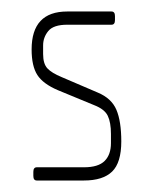

<svg xmlns="http://www.w3.org/2000/svg" viewBox="-20 -314 264 334"><path d="M126 0H44Q38 0 38 -8V-15Q38 -23 44 -23H126Q151 -23 162 -34Q173 -45 173 -65V-81Q173 -101 167.5 -112.5Q162 -124 144 -131L81 -157Q55 -168 45 -183.5Q35 -199 35 -228Q35 -294 97 -294H174Q180 -294 180 -286V-279Q180 -271 174 -271H97Q73 -271 64 -260Q55 -249 55 -235V-220Q55 -203 62.5 -195Q70 -187 87 -180L150 -153Q174 -143 182.5 -123Q191 -103 191 -68Q191 -31 175 -15.5Q159 0 126 0Z"/></svg>

Font: Chathura Light
Style: Regular
Weight: 300
Designer: Appaji Ambarisha Darbha
Foundry: Aditya Fonts
Version: Version 1.002 2016